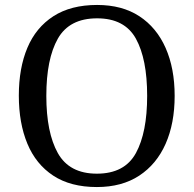

<svg xmlns="http://www.w3.org/2000/svg" viewBox="-20 -745 782 775"><path d="M371 10Q265 10 195 -36Q125 -82 90.5 -165Q56 -248 56 -359Q56 -470 90.5 -552Q125 -634 195.5 -679.5Q266 -725 372 -725Q473 -725 542.5 -679.5Q612 -634 648.5 -551.5Q685 -469 685 -358Q685 -247 648.5 -164.5Q612 -82 542 -36Q472 10 371 10ZM371 -44Q483 -44 528.5 -127Q574 -210 574 -358Q574 -507 528.5 -589Q483 -671 372 -671Q260 -671 213.5 -589Q167 -507 167 -358Q167 -210 213.5 -127Q260 -44 371 -44Z"/></svg>

Font: Noto Serif Grantha
Style: Regular
Weight: 400
Designer: Monotype Design Team
Foundry: Monotype Imaging Inc.
Version: Version 2.004; ttfautohint (v1.8.4.7-5d5b)